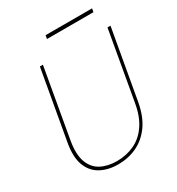

<svg xmlns="http://www.w3.org/2000/svg" viewBox="-199 -964 1017 1102"><g transform="rotate(-30 310.0 -413.5)"><path d="M262 12Q196 12 147 -14.5Q98 -41 76.5 -97Q55 -153 71 -243L152 -700H172L92 -245Q77 -160 96 -107.5Q115 -55 159.5 -31.5Q204 -8 265 -8Q327 -8 380 -32.5Q433 -57 469.5 -110Q506 -163 520 -246L600 -700H620L539 -243Q523 -153 482.5 -97Q442 -41 385 -14.5Q328 12 262 12ZM266 -816 270 -839H578L574 -816Z"/></g></svg>

Font: DM Sans Thin
Style: Italic
Weight: 250
Italic angle: -10°
Designer: Colophon Foundry, Jonny Pinhorn
Foundry: Colophon Foundry
Version: Version 4.004;gftools[0.9.30]